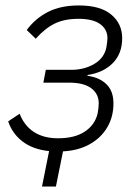

<svg xmlns="http://www.w3.org/2000/svg" viewBox="-20 -544 514 704"><path d="M134 140 160 10Q101 4 63 -25Q25 -54 10 -99L52 -127Q69 -83 104.5 -60Q140 -37 193 -37Q254 -37 291 -61.5Q328 -86 338 -128Q340 -138 341 -148Q342 -158 342 -165Q342 -200 314.5 -220.5Q287 -241 233 -241H139L148 -288H242Q289 -288 325.5 -309.5Q362 -331 370 -370Q372 -382 373 -390.5Q374 -399 374 -404Q374 -436 347.5 -455.5Q321 -475 268 -475Q216 -475 180.5 -457.5Q145 -440 111 -402L78 -434Q110 -477 156.5 -500.5Q203 -524 269 -524Q348 -524 388 -490.5Q428 -457 428 -404Q428 -348 394 -313Q360 -278 301 -269V-266Q345 -260 370.5 -235Q396 -210 396 -165Q396 -116 373.5 -77.5Q351 -39 309.5 -15.5Q268 8 211 11L185 140Z"/></svg>

Font: IBM Plex Sans Light
Style: Italic
Weight: 300
Italic angle: -11.31°
Designer: Mike Abbink, Paul van der Laan, Pieter van Rosmalen
Foundry: Bold Monday
Version: Version 3.201